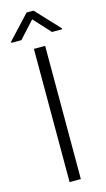

<svg xmlns="http://www.w3.org/2000/svg" viewBox="-138 -946 544 990"><g transform="rotate(-15 134.5 -451.0)"><path d="M0 0ZM163.1 0H103V-710.9H163.1ZM270 -775.9V-771H215.8L133.8 -860.4L52.2 -771H-1V-777.3L115.2 -901.9H152.3Z"/></g></svg>

Font: Roboto Light
Style: Regular
Weight: 300
Designer: Google
Version: Version 2.134; 2016; ttfautohint (v1.6)